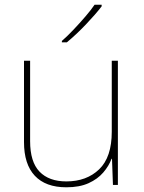

<svg xmlns="http://www.w3.org/2000/svg" viewBox="-20 -786 613 816"><path d="M481 -528V0H460L456 -111H454Q443 -81 419 -53Q395 -25 356.5 -7.5Q318 10 262 10Q174 10 128 -39Q82 -88 82 -182V-528H108V-186Q108 -98 148 -56.5Q188 -15 262 -15Q348 -15 401.5 -66.5Q455 -118 455 -226V-528ZM412 -759Q386 -725 345 -682Q304 -639 264 -606H243V-612Q266 -632 292.5 -660Q319 -688 343.5 -716.5Q368 -745 382 -766H412Z"/></svg>

Font: Noto Sans Thin
Style: Regular
Weight: 100
Designer: Monotype Design Team
Foundry: Monotype Imaging Inc.
Version: Version 2.007